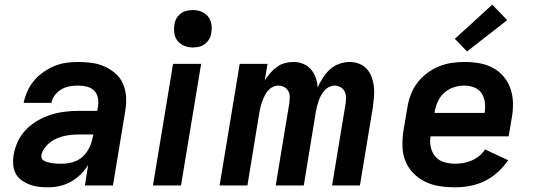

<svg xmlns="http://www.w3.org/2000/svg" viewBox="-20 -793 2290 821"><path d="M185 8Q165 8 144.5 5.5Q124 3 106 -4Q88 -11 72 -22.5Q56 -34 47 -51Q38 -68 36.5 -88.5Q35 -109 38 -129Q43 -159 56 -187.5Q69 -216 91.5 -239Q114 -262 142 -278Q170 -294 199.5 -303Q229 -312 259 -315.5Q289 -319 319 -319H396L399 -338Q402 -356 398.5 -374.5Q395 -393 382.5 -405.5Q370 -418 351.5 -422.5Q333 -427 314 -427Q296 -427 278 -424Q260 -421 243.5 -411.5Q227 -402 215 -386.5Q203 -371 200 -353H81Q86 -378 97 -402.5Q108 -427 125.5 -448Q143 -469 166 -485Q189 -501 213.5 -511Q238 -521 263.5 -524.5Q289 -528 314 -528Q344 -528 373 -524Q402 -520 427.5 -508.5Q453 -497 474 -478.5Q495 -460 506 -434.5Q517 -409 519 -380Q521 -351 516 -321L463 0H343L357 -88Q344 -66 324.5 -47Q305 -28 282.5 -15.5Q260 -3 235 2.5Q210 8 185 8ZM247 -93Q270 -93 294 -100.5Q318 -108 336 -125.5Q354 -143 364 -166Q374 -189 378 -213L379 -218H319Q303 -218 286.5 -216.5Q270 -215 254.5 -211.5Q239 -208 223.5 -201.5Q208 -195 194.5 -184.5Q181 -174 170.5 -159.5Q160 -145 157 -130Q156 -123 158.5 -116.5Q161 -110 166.5 -106.5Q172 -103 178.5 -101Q185 -99 192 -97.5Q199 -96 205 -95Q211 -94 218.5 -93.5Q226 -93 233 -93Q240 -93 247 -93Z M634 0 720 -520H840L754 0ZM804 -590Q785 -590 768 -597Q751 -604 739.5 -618Q728 -632 725.5 -651Q723 -670 726 -689Q728 -703 735 -715Q742 -727 753.5 -735.5Q765 -744 778.5 -747Q792 -750 805 -750Q824 -750 841.5 -743Q859 -736 870 -722Q881 -708 884 -689Q887 -670 883 -651Q881 -637 874 -625Q867 -613 855.5 -604.5Q844 -596 830.5 -593Q817 -590 804 -590Z M919 0 1005 -520H1124L1112 -449Q1122 -465 1135 -480Q1148 -495 1163.5 -506.5Q1179 -518 1197.5 -523Q1216 -528 1235 -528Q1257 -528 1276.5 -520Q1296 -512 1309.5 -496.5Q1323 -481 1330 -461Q1337 -441 1338 -419Q1348 -440 1360.5 -460Q1373 -480 1390.5 -496Q1408 -512 1430.5 -520Q1453 -528 1475 -528Q1497 -528 1517 -520Q1537 -512 1550 -496.5Q1563 -481 1570 -461Q1577 -441 1579 -419.5Q1581 -398 1579 -376Q1577 -354 1574 -332L1519 0H1400L1458 -351Q1460 -365 1459.5 -378.5Q1459 -392 1453 -403Q1447 -414 1435.5 -420.5Q1424 -427 1411 -427Q1399 -427 1387 -421Q1375 -415 1366.5 -405Q1358 -395 1352 -383.5Q1346 -372 1342 -360Q1338 -348 1335 -336Q1332 -324 1330 -312L1279 0H1159L1217 -351Q1219 -365 1219 -378.5Q1219 -392 1213 -403Q1207 -414 1195.5 -420.5Q1184 -427 1170 -427Q1158 -427 1146 -421Q1134 -415 1125.5 -405Q1117 -395 1111.5 -383.5Q1106 -372 1101.5 -360Q1097 -348 1094 -336Q1091 -324 1089 -312L1038 0Z M1926 8Q1892 8 1859.5 3Q1827 -2 1799 -15.5Q1771 -29 1748.5 -51.5Q1726 -74 1714 -103.5Q1702 -133 1701 -166Q1700 -199 1705 -233L1722 -333Q1726 -360 1736 -387Q1746 -414 1764 -438Q1782 -462 1806 -480Q1830 -498 1857 -509Q1884 -520 1911.5 -524Q1939 -528 1967 -528Q1999 -528 2030.5 -522.5Q2062 -517 2088.5 -502.5Q2115 -488 2134.5 -464.5Q2154 -441 2163.5 -412Q2173 -383 2173.5 -351Q2174 -319 2168 -287L2155 -210H1821Q1817 -185 1822.5 -162Q1828 -139 1842.5 -122.5Q1857 -106 1879.5 -99.5Q1902 -93 1926 -93Q1944 -93 1961.5 -96Q1979 -99 1996.5 -106.5Q2014 -114 2029 -126Q2044 -138 2054 -154L2153 -108Q2134 -80 2108 -56.5Q2082 -33 2052 -18.5Q2022 -4 1989.5 2Q1957 8 1926 8ZM1838 -310H2052Q2056 -333 2053.5 -354.5Q2051 -376 2039.5 -393.5Q2028 -411 2008 -419Q1988 -427 1965 -427Q1943 -427 1921 -420Q1899 -413 1881 -397.5Q1863 -382 1853 -360.5Q1843 -339 1839 -317ZM1977 -573 1925 -627 2085 -773 2149 -707Z"/></svg>

Font: Iosevka Aile
Style: Bold Italic
Weight: 700
Italic angle: -9°
Designer: Belleve Invis
Foundry: Belleve Invis
Version: Version 28.0.1; ttfautohint (v1.8.4)